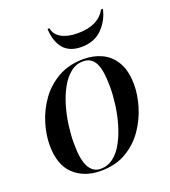

<svg xmlns="http://www.w3.org/2000/svg" viewBox="-138 -850 851 961"><g transform="rotate(-20 287.5 -369.5)"><path d="M235 10Q147 10 92 -41.5Q37 -93 37 -198Q37 -254 55.5 -314.5Q74 -375 111.5 -427.5Q149 -480 207 -513Q265 -546 343 -546Q397 -546 441 -525Q485 -504 511.5 -458Q538 -412 538 -338Q538 -285 520 -224.5Q502 -164 465 -110.5Q428 -57 371 -23.5Q314 10 235 10ZM237 0Q276 0 306.5 -24Q337 -48 358.5 -88.5Q380 -129 394 -177.5Q408 -226 414.5 -275.5Q421 -325 421 -368Q421 -461 400.5 -498.5Q380 -536 337 -536Q299 -536 269 -511.5Q239 -487 217 -446.5Q195 -406 181 -357.5Q167 -309 160.5 -259.5Q154 -210 154 -168Q154 -76 176 -38Q198 0 237 0ZM356 -606Q293 -606 261 -643.5Q229 -681 226 -749H236Q242 -714 275.5 -695.5Q309 -677 363 -677Q471 -677 511 -749H521Q508 -690 466.5 -648Q425 -606 356 -606Z"/></g></svg>

Font: Noto Serif Display Medium
Style: Italic
Weight: 500
Italic angle: -12°
Designer: Monotype Design Team
Foundry: Monotype Imaging Inc.
Version: Version 2.009